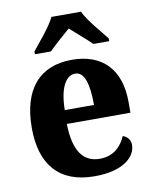

<svg xmlns="http://www.w3.org/2000/svg" viewBox="-86 -831 722 906"><g transform="rotate(-10 274.5 -378.0)"><path d="M116 -619V-606H193C215 -630 265 -672 294 -698C322 -672 375 -628 396 -606H472V-619C443 -657 385 -721 365 -766H223C203 -721 145 -657 116 -619ZM294 10C435 10 493 -50 493 -106C493 -130 478 -147 457 -154C436 -105 397 -67 333 -67C253 -67 210 -125 207 -256H512V-308C512 -467 425 -550 283 -550C129 -550 41 -453 41 -265C41 -91 124 10 294 10ZM349 -322H209C210 -426 241 -483 287 -483C331 -483 349 -423 349 -322Z"/></g></svg>

Font: Noto Serif Bengali SemiCondensed ExtraBold
Style: Regular
Weight: 800
Width: 4
Designer: Juan Bruce, Universal Thirst, Indian Type Foundry and the Monotype Design Team.
Foundry: Monotype Imaging Inc.
Version: Version 2.003